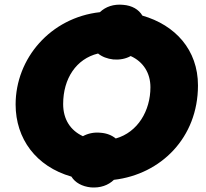

<svg xmlns="http://www.w3.org/2000/svg" viewBox="-20 -768 897 836"><path d="M48 -313C48 -164 137 -43 291 1C307 27 337 44 376 48C417 51 451 39 476 15C681 -9 842 -169 842 -396C842 -551 743 -659 600 -700C584 -727 555 -744 516 -747C475 -751 440 -739 415 -715C200 -691 48 -514 48 -313ZM255 -315C255 -426 312 -512 407 -535C424 -521 447 -512 474 -509C502 -507 528 -512 549 -524C604 -499 635 -450 635 -388C635 -286 580 -192 484 -165C467 -179 445 -188 418 -190C389 -193 363 -187 341 -175C287 -200 255 -248 255 -315Z"/></svg>

Font: Fixel Display Black
Style: Italic
Weight: 900
Italic angle: -10°
Designer: AlfaBravo + MacPaw
Foundry: Kyrylo Tkachov, Marchela Mozhyna, Serhii Makarenko, Maria Weinstein, Zakhar Kryvoshyya
Version: Version 1.210;Glyphs 3.2 (3217)